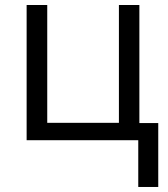

<svg xmlns="http://www.w3.org/2000/svg" viewBox="-20 -555 666 760"><path d="M606.4 185.1H527.3V0H85.4V-535.2H167V-68.8H450.7V-535.2H531.7V-67.9H606.4Z"/></svg>

Font: Wonky
Style: Regular
Weight: 400
Designer: Monotype Design Team
Foundry: Monotype Imaging Inc.
Version: Version 3.000